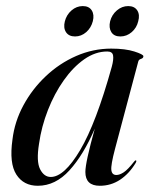

<svg xmlns="http://www.w3.org/2000/svg" viewBox="-20 -603 499 632"><path d="M358.5 -112.5Q344.5 -59.5 346.5 -43.2Q348.5 -27 363 -27Q374 -27 387.5 -36Q401 -45 421 -70.5Q425 -76 427.5 -75Q430.5 -74 426.5 -66.5Q405 -31 375 -11.2Q345 8.5 308.5 8.5Q261 8.5 261 -37Q261 -68.5 292 -179.5Q255 -93.5 208.8 -42.5Q162.5 8.5 104.5 8.5Q57.5 8.5 33.8 -28.5Q10 -65.5 21 -143.5Q28 -202.5 57 -256.2Q86 -310 130.8 -352.2Q175.5 -394.5 231 -418.8Q286.5 -443 346 -443Q392.5 -443 422.2 -433.5Q452 -424 452 -418Q452 -411.5 444.2 -409.2Q436.5 -407 435 -400ZM108.5 -130Q99 -71.5 112 -46Q125 -20.5 147 -20.5Q191.5 -20.5 244 -109.2Q296.5 -198 348 -383.5Q354.5 -407.5 352.2 -420.5Q350 -433.5 333 -433.5Q294 -433.5 257.2 -407.8Q220.5 -382 189.8 -338.5Q159 -295 137.8 -240.8Q116.5 -186.5 108.5 -130ZM227 -483Q206.5 -483 197.2 -497.2Q188 -511.5 193.5 -533Q199 -554.5 215.5 -568.8Q232 -583 252.5 -583Q273 -583 282 -568.8Q291 -554.5 285.5 -533Q280 -511.5 263.8 -497.2Q247.5 -483 227 -483ZM376 -483Q355.5 -483 346.5 -497.2Q337.5 -511.5 342.5 -533Q348 -554.5 364.8 -568.8Q381.5 -583 402 -583Q422.5 -583 431.8 -568.8Q441 -554.5 435 -533Q430 -511.5 413.5 -497.2Q397 -483 376 -483Z"/></svg>

Font: Fraunces 144pt S000
Style: Italic
Weight: 400
Italic angle: -16°
Version: Version 1.000; ttfautohint (v1.8.3)